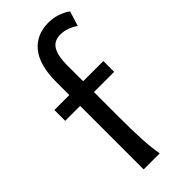

<svg xmlns="http://www.w3.org/2000/svg" viewBox="-252 -839 887 887"><g transform="rotate(-45 191.5 -395.5)"><path d="M9.8 -485.8H107.4V-571.3Q107.4 -681.2 152.1 -736.1Q196.8 -791 275.9 -791Q304.7 -791 332.5 -782Q360.4 -772.9 383.3 -756.8L360.8 -683.6Q342.3 -697.3 319.8 -705.1Q297.4 -712.9 275.9 -712.9Q256.8 -712.9 242.2 -706.3Q227.5 -699.7 217.8 -685.1Q208 -670.4 202.9 -647.2Q197.8 -624 197.8 -590.8V-485.8H329.6V-415H197.8V-241.2Q197.8 -205.6 198.5 -170.7Q199.2 -135.7 200.9 -104.2Q202.6 -72.8 205.6 -45.9Q208.5 -19 212.4 0H107.4V-415H9.8Z"/></g></svg>

Font: Andika DR AuSIL
Style: Regular
Weight: 400
Designer: Annie Olsen & Victor Gaultney
Foundry: SIL International
Version: Version 0.003